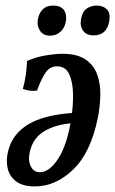

<svg xmlns="http://www.w3.org/2000/svg" viewBox="-20 -660 413 689"><path d="M105 9Q62 9 38 -9Q14 -27 7.5 -56Q1 -85 9 -117Q24 -179 81 -213.5Q138 -248 244 -255L241 -218Q181 -214 139.5 -189.5Q98 -165 87 -115Q80 -84 90.5 -63Q101 -42 123 -42Q158 -42 190 -92.5Q222 -143 236 -236Q243 -282 242 -324.5Q241 -367 228 -394.5Q215 -422 184 -422Q161 -422 145.5 -402Q130 -382 113 -335Q100 -333 87.5 -334.5Q75 -336 62 -341Q69 -366 72.5 -390.5Q76 -415 77 -441Q107 -455 143 -461Q179 -467 204 -467Q257 -467 287 -446.5Q317 -426 329 -392Q341 -358 340 -317.5Q339 -277 331 -237Q306 -113 243 -52Q180 9 105 9ZM316 -533Q290 -533 278 -550Q266 -567 271 -593Q276 -619 291.5 -629.5Q307 -640 327 -640Q350 -640 363.5 -626.5Q377 -613 372 -584Q363 -533 316 -533ZM160 -532Q134 -532 122.5 -551.5Q111 -571 117 -596Q122 -616 135 -628Q148 -640 170 -640Q199 -640 210 -623Q221 -606 216 -581Q212 -560 197 -546Q182 -532 160 -532Z"/></svg>

Font: Vollkorn
Style: Italic
Weight: 400
Italic angle: -11°
Designer: Friedrich Althausen
Foundry: Friedrich Althausen
Version: Version 5.001